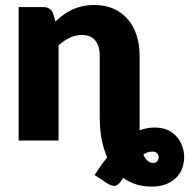

<svg xmlns="http://www.w3.org/2000/svg" viewBox="-20 -546 736 746"><path d="M522.5 -57.5V-39.5Q537 -45 551.2 -47.8Q565.5 -50.5 581 -50.5Q610 -50.5 631.2 -40.8Q652.5 -31 666.5 -15Q680.5 1 687.8 21Q695 41 695.5 61Q696 81 690 101.8Q684 122.5 669 139.8Q654 157 629.2 168Q604.5 179 567.5 179Q505.5 179 458.5 145L450.5 157.5Q439.5 173 427.5 175.8Q415.5 178.5 395 165.5L347.5 134Q359 116 371.2 98.8Q383.5 81.5 396.5 65.5Q382.5 34 375 -4.8Q367.5 -43.5 367.5 -91V-329.5Q367.5 -367.5 350 -388.8Q332.5 -410 298.5 -410Q273 -410 250.8 -399.2Q228.5 -388.5 207.5 -370V0H52.5V-518.5H148.5Q177.5 -518.5 186.5 -492.5L195.5 -462.5Q210.5 -476.5 226.5 -488.5Q242.5 -500.5 260.8 -508.8Q279 -517 300.2 -521.8Q321.5 -526.5 346.5 -526.5Q389 -526.5 421.8 -511.8Q454.5 -497 477 -470.8Q499.5 -444.5 511 -408.2Q522.5 -372 522.5 -329.5ZM574.5 87Q585 87 590.8 80.8Q596.5 74.5 596.5 65Q596.5 56 590.5 49.5Q584.5 43 571.5 43Q554.5 43 537 54Q544.5 72 554 79.5Q563.5 87 574.5 87Z"/></svg>

Font: Lato ExtraBold
Style: Regular
Weight: 800
Designer: Lukasz Dziedzic with Adam Twardoch and Botio Nikoltchev
Foundry: tyPoland Lukasz Dziedzic
Version: Version 2.015; 2015-08-06; http://www.latofonts.com/